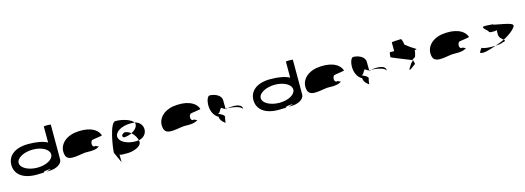

<svg xmlns="http://www.w3.org/2000/svg" viewBox="8 -2003 9299 3400"><g transform="rotate(-15 4658.0 -303.5)"><path d="M44 -274C44 -118 165 8 430 8C689 8 468 -6 658 -26C797 -23 518 0 664 0C798 0 904 -66 904 -146V-784C904 -792 776 -792 776 -785V-490C704 -532 579 -556 430 -556C165 -556 44 -430 44 -274ZM178 -274C178 -366 317 -440 480 -440C644 -440 775 -366 775 -274C775 -184 647 -109 480 -109C314 -109 178 -184 178 -274Z M1003 -196C1044 -52 1300 -160 1410 -148C1496 -144 1575 -152 1626 -191C1618 -193 1569 -212 1571 -217C1534 -188 1483 -257 1536 -330C1556 -340 1739 -358 1729 -368C1682 -506 1505 -570 1269 -535C1052 -493 962 -341 1003 -196ZM1571 -217C1571 -217 1571 -218 1571 -218C1571 -218 1571 -217 1571 -217ZM1627 -192 1626 -191C1628 -191 1628 -191 1627 -190Z M1854 -12 1943 183 1942 40C1956 58 1989 56 2059 56C2190 63 2344 2 2344 -80C2344 -90 2342 -101 2340 -113C2320 -111 2301 -109 2278 -109C2115 -109 1984 -184 1984 -275C1984 -366 2112 -440 2278 -440C2302 -440 2324 -439 2347 -436C2305 -501 2151 -549 2024 -549C1921 -549 1854 -92 1854 -12ZM2098 -230C2151 -232 2202 -246 2244 -267C2210 -295 2169 -314 2125 -314C2061 -284 2063 -250 2098 -230ZM2244 -267C2294 -225 2328 -161 2340 -113C2428 -129 2486 -196 2486 -275C2486 -353 2431 -419 2347 -436C2354 -425 2357 -414 2357 -403C2357 -353 2311 -301 2244 -267Z M2808 -196C2849 -52 3105 -160 3215 -148C3301 -144 3380 -152 3431 -191C3423 -193 3374 -212 3376 -217C3339 -188 3288 -257 3341 -330C3361 -340 3544 -358 3534 -368C3487 -506 3310 -570 3074 -535C2857 -493 2767 -341 2808 -196ZM3376 -217C3376 -217 3376 -218 3376 -218C3376 -218 3376 -217 3376 -217ZM3432 -192 3431 -191C3433 -191 3433 -191 3432 -190Z M3810 -149C3810 -68 3903 -14 3903 -14C3903 -6 3911 -112 3922 -112C3932 -171 3789 -200 3823 -208C3859 -208 3881 -314 3881 -261C3881 -331 3917 -256 3966 -254C3966 -281 3964 -346 3964 -409C3964 -510 3837 -556 3753 -556C3682 -556 3628 -250 3810 -149ZM3966 -254C3968 -246 3972 -242 3974 -241C3974 -237 3971 -246 4000 -254ZM4000 -254C4020 -259 4054 -264 4116 -264C4208 -264 4280 -228 4263 -170V-149C4280 -215 4130 -250 4000 -254Z M4482 -274C4482 -118 4603 8 4868 8C5127 8 4906 -6 5096 -26C5235 -23 4956 0 5102 0C5236 0 5342 -66 5342 -146V-784C5342 -792 5214 -792 5214 -785V-490C5142 -532 5017 -556 4868 -556C4603 -556 4482 -430 4482 -274ZM4616 -274C4616 -366 4755 -440 4918 -440C5082 -440 5213 -366 5213 -274C5213 -184 5085 -109 4918 -109C4752 -109 4616 -184 4616 -274Z M5441 -196C5482 -52 5738 -160 5848 -148C5934 -144 6013 -152 6064 -191C6056 -193 6007 -212 6009 -217C5972 -188 5921 -257 5974 -330C5994 -340 6177 -358 6167 -368C6120 -506 5943 -570 5707 -535C5490 -493 5400 -341 5441 -196ZM6009 -217C6009 -217 6009 -218 6009 -218C6009 -218 6009 -217 6009 -217ZM6065 -192 6064 -191C6066 -191 6066 -191 6065 -190Z M6443 -149C6443 -68 6536 -14 6536 -14C6536 -6 6544 -112 6555 -112C6565 -171 6422 -200 6456 -208C6492 -208 6514 -314 6514 -261C6514 -331 6550 -256 6599 -254C6599 -281 6597 -346 6597 -409C6597 -510 6470 -556 6386 -556C6315 -556 6261 -250 6443 -149ZM6599 -254C6601 -246 6605 -242 6607 -241C6607 -237 6604 -246 6633 -254ZM6633 -254C6653 -259 6687 -264 6749 -264C6841 -264 6913 -228 6896 -170V-149C6913 -215 6763 -250 6633 -254Z M7022 -382C7022 -371 7403 -226 7395 -226L7347 -177C7251 -34 7281 -54 7413 -154L7392 -246C7408 -246 7455 -261 7455 -314C7462 -314 7469 -371 7469 -382C7469 -392 7516 -400 7509 -400L7403 -468L7319 -533C7319 -540 7302 -642 7283 -642C7264 -642 7114 -636 7114 -628V-468H7036C7029 -468 7022 -392 7022 -382Z M7733 -196C7774 -52 8030 -160 8140 -148C8226 -144 8305 -152 8356 -191C8348 -193 8299 -212 8301 -217C8264 -188 8213 -257 8266 -330C8286 -340 8469 -358 8459 -368C8412 -506 8235 -570 7999 -535C7782 -493 7692 -341 7733 -196ZM8301 -217C8301 -217 8301 -218 8301 -218C8301 -218 8301 -217 8301 -217ZM8357 -192 8356 -191C8358 -191 8358 -191 8357 -190Z M8576 -46C8623 -14 8722 -43 8874 -95C8773 -91 8662 -98 8626 -124C8618 -124 8576 -56 8576 -46ZM8818 -378C8818 -340 8890 -344 8969 -354C8962 -333 8963 -306 8963 -279C8963 -218 9014 -184 9042 -161C9192 -239 9278 -329 9274 -362C9274 -424 8921 -450 8921 -475C8704 -490 8700 -490 8818 -378ZM8874 -95C8941 -98 8990 -105 8990 -114C9069 -128 9066 -140 9042 -161C8987 -137 8932 -114 8874 -95Z"/></g></svg>

Font: Ampere
Style: UltExt
Weight: 400
Version: Version 1